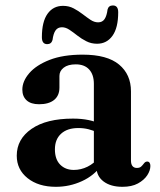

<svg xmlns="http://www.w3.org/2000/svg" viewBox="-20 -690 600 722"><path d="M342.5 -63.5V-74L333 -76V-374.5Q333 -409.5 315.2 -428.8Q297.5 -448 265 -448Q235.5 -448 219.5 -435.5Q203.5 -423 203.5 -404.5V-360.5Q203.5 -330.5 183.5 -314.2Q163.5 -298 127 -298Q96 -298 80 -312.8Q64 -327.5 64 -353Q64 -384.5 90 -414.8Q116 -445 166.5 -464.8Q217 -484.5 291 -484.5Q383 -484.5 427.8 -447.2Q472.5 -410 472.5 -346.5V-86.5Q472.5 -72.5 478.2 -65.5Q484 -58.5 494.5 -58.5Q505.5 -58.5 511 -63.8Q516.5 -69 520.5 -74.5Q523 -78 526 -80.2Q529 -82.5 533.5 -82.5Q539.5 -82.5 542.5 -78Q545.5 -73.5 545.5 -66Q545.5 -49 533.8 -31Q522 -13 498.8 -0.2Q475.5 12.5 440.5 12.5Q396 12.5 369.2 -7.8Q342.5 -28 342.5 -63.5ZM43 -104.5Q43 -167 98.8 -205.5Q154.5 -244 254.5 -244Q287 -244 313.2 -238.5Q339.5 -233 358.5 -223.5L347.5 -191.5Q330.5 -199.5 312.8 -204Q295 -208.5 274.5 -208.5Q233 -208.5 209.8 -187.2Q186.5 -166 186.5 -128.5Q186.5 -91 206.2 -71Q226 -51 257.5 -51Q284.5 -51 309.2 -63.2Q334 -75.5 351 -97.5L362 -69Q334.5 -30 288.2 -8.8Q242 12.5 190 12.5Q124.5 12.5 83.8 -20Q43 -52.5 43 -104.5ZM345 -525.5Q323 -525.5 304.8 -534.8Q286.5 -544 271 -556.2Q255.5 -568.5 241.2 -578Q227 -587.5 213 -587.5Q197 -587.5 188.8 -575.5Q180.5 -563.5 177.5 -539.5Q173 -524 157.5 -524Q137.5 -524 137.5 -550Q137.5 -608.5 158.8 -638.2Q180 -668 217 -668Q239 -668 257 -658.5Q275 -649 290.5 -637Q306 -625 320.2 -615.5Q334.5 -606 349 -606Q365 -606 373.2 -618.2Q381.5 -630.5 384.5 -654.5Q388.5 -669.5 404.5 -669.5Q424.5 -669.5 424.5 -644Q424.5 -585.5 403 -555.5Q381.5 -525.5 345 -525.5Z"/></svg>

Font: Fraunces SemiBold
Style: Regular
Weight: 600
Version: Version 1.000;[b76b70a41]